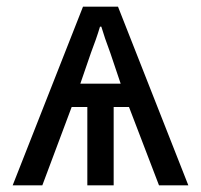

<svg xmlns="http://www.w3.org/2000/svg" viewBox="-20 -556 603 576"><path d="M18 0 229 -536H334L545 0H457L367 -235H321V0H242V-235H195L107 0ZM221 -305H342L311 -397Q293 -445 284 -476H280Q274 -456 267.5 -437.5Q261 -419 253 -398Z"/></svg>

Font: Noto Sans Mono SemiCondensed
Style: Regular
Weight: 400
Width: 4
Designer: Monotype Design Team
Foundry: Monotype Imaging Inc.
Version: Version 2.014